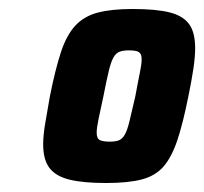

<svg xmlns="http://www.w3.org/2000/svg" viewBox="-20 -716 454 427"><path d="M216 -309Q165 -309 134.5 -316.5Q104 -324 90 -342.5Q76 -361 76 -395Q76 -415 80.5 -441.5Q85 -468 91 -502Q103 -562 115.5 -600Q128 -638 147.5 -659Q167 -680 197.5 -688Q228 -696 275 -696Q327 -696 357 -688.5Q387 -681 400.5 -662.5Q414 -644 414 -609Q414 -589 410 -562.5Q406 -536 399 -502Q387 -442 374.5 -404.5Q362 -367 344 -346Q326 -325 295.5 -317Q265 -309 216 -309ZM224 -401Q237 -401 244.5 -404Q252 -407 257.5 -416.5Q263 -426 268 -446.5Q273 -467 281 -502Q287 -535 291 -554Q295 -573 295 -584Q295 -593 292 -597Q289 -601 283 -602.5Q277 -604 267 -604Q254 -604 246 -601Q238 -598 232.5 -588.5Q227 -579 222 -558.5Q217 -538 210 -502Q203 -470 199 -450.5Q195 -431 195 -421Q195 -408 202 -404.5Q209 -401 224 -401Z"/></svg>

Font: Saira SemiCondensed ExtraBold
Style: Italic
Weight: 800
Width: 4
Italic angle: -12°
Designer: Hector Gatti with collaboration of the Omnibus-Type team
Foundry: Omnibus-Type
Version: Version 1.101